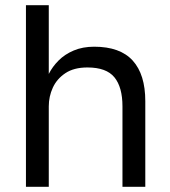

<svg xmlns="http://www.w3.org/2000/svg" viewBox="-20 -720 655 740"><path d="M80 0V-700H168V-435Q182 -463 206 -487Q230 -511 264.5 -525.5Q299 -540 343 -540Q443 -540 491.5 -486.5Q540 -433 540 -330V0H452V-310Q452 -384 421 -422Q390 -460 317 -460Q265 -460 232 -438Q199 -416 183.5 -382Q168 -348 168 -310V0Z"/></svg>

Font: Golos Text
Style: Regular
Weight: 400
Designer: A.Korolkova, Vitaly Kuzmin
Foundry: ParaType Ltd
Version: Version 2.004